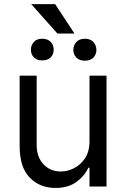

<svg xmlns="http://www.w3.org/2000/svg" viewBox="-20 -918 621 945"><path d="M420.5 -223V-545.5H504.3V0H420.5V-92.3H414.8Q395.6 -50.8 355.1 -21.8Q314.6 7.1 252.8 7.1Q176.1 7.1 126.4 -43.7Q76.7 -94.5 76.7 -198.9V-545.5H160.5V-204.5Q160.5 -144.9 194.1 -109.4Q227.6 -73.9 279.8 -73.9Q311.1 -73.9 343.6 -89.8Q376.1 -105.8 398.3 -138.8Q420.5 -171.9 420.5 -223ZM251.4 -897.7 346.6 -752.8H262.8L133.5 -897.7ZM340.9 -671.9Q340.9 -694.2 355.5 -710.8Q370 -727.3 397.7 -727.3Q425.4 -727.3 440 -710.8Q454.5 -694.2 454.5 -671.9Q454.5 -650.6 440 -634.9Q425.4 -619.3 397.7 -619.3Q370 -619.3 355.5 -634.9Q340.9 -650.6 340.9 -671.9ZM132.1 -673.3Q132.1 -694.6 146 -710.9Q159.8 -727.3 187.5 -727.3Q215.2 -727.3 229.8 -711.5Q244.3 -695.7 244.3 -673.3Q244.3 -650.9 229.8 -635.8Q215.2 -620.7 187.5 -620.7Q160.9 -620.7 146.5 -635.8Q132.1 -650.9 132.1 -673.3Z"/></svg>

Font: Inter UI
Style: Regular
Weight: 400
Designer: Rasmus Andersson
Foundry: rsms
Version: 3.2;8d6f07862